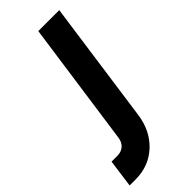

<svg xmlns="http://www.w3.org/2000/svg" viewBox="-329 -589 810 810"><g transform="rotate(-45 76.5 -183.5)"><path d="M-90 183 -73 58H-38Q-15 58 0.2 44.8Q15.5 31.5 19 8L98 -550H223L146 -2Q134.5 81 79.8 132Q25 183 -55 183Z"/></g></svg>

Font: Mohave
Style: Bold Italic
Weight: 700
Italic angle: -8°
Designer: Gumpita Rahayu
Foundry: Tokotype
Version: Version 2.003; ttfautohint (v1.8.3)